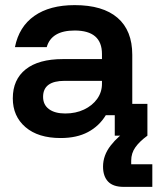

<svg xmlns="http://www.w3.org/2000/svg" viewBox="-20 -530 624 750"><path d="M216.7 9.2Q129.2 9.2 79.6 -33.3Q30 -75.8 30 -145.8Q30 -219.2 80.4 -259.2Q130.8 -299.2 225.8 -299.2H378.3V-319.2Q378.3 -410.8 271.7 -410.8Q180.8 -410.8 162.5 -345.8H38.3Q54.2 -425.8 114.2 -467.9Q174.2 -510 271.7 -510Q381.7 -510 439.2 -460.4Q496.7 -410.8 496.7 -315.8V-124.2H555.8V0H428.3V-80H393.3Q367.5 -37.5 323.8 -14.2Q280 9.2 216.7 9.2ZM235 -86.7Q275.8 -86.7 308.3 -102.1Q340.8 -117.5 359.6 -143.8Q378.3 -170 378.3 -202.5V-214.2H232.5Q148.3 -214.2 148.3 -151.7Q148.3 -120.8 171.2 -103.8Q194.2 -86.7 235 -86.7ZM463.3 200Q421.7 200 402.1 179.2Q382.5 158.3 382.5 120.8Q382.5 76.7 412.5 38.3Q442.5 0 481.7 -23.3L555.8 0Q525 22.5 508.8 45.4Q492.5 68.3 492.5 97.5V111.7H575V200Z"/></svg>

Font: Funnel Display SemiBold
Style: Regular
Weight: 600
Designer: NORD ID, Kristian Moeller
Foundry: Dicotype
Version: Version 1.000